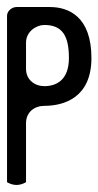

<svg xmlns="http://www.w3.org/2000/svg" viewBox="-20 -273 280 546"><path d="M106 -28C79 -28 54 -46 54 -77V-152C54 -183 83 -202 106 -202C158 -202 176 -170 176 -108C176 -45 140 -28 106 -28ZM0 -228V245C8 250 18 253 27 253C36 253 46 250 54 245V77C54 46 78 28 106 28C163 28 240 4 240 -108C240 -225 176 -253 122 -253H27C14 -253 0 -242 0 -228Z"/></svg>

Font: Ekmelos
Style: Regular
Weight: 500
Designer: Thomas Richter (thomas-richter@aon.at)
Version: Version 2.58